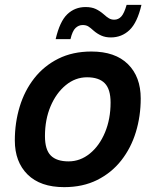

<svg xmlns="http://www.w3.org/2000/svg" viewBox="-20 -758 640 790"><path d="M244 12Q146 12 93.5 -40Q41 -92 41 -180Q41 -253 61 -319Q81 -385 121 -436Q161 -487 220 -516.5Q279 -546 356 -546Q454 -546 506.5 -494Q559 -442 559 -353Q559 -280 539 -214.5Q519 -149 479 -98Q439 -47 380 -17.5Q321 12 244 12ZM262 -94Q310 -94 349.5 -126Q389 -158 412 -213Q435 -268 435 -336Q435 -391 411 -415.5Q387 -440 338 -440Q290 -440 250.5 -407.5Q211 -375 188 -320.5Q165 -266 165 -198Q165 -142 189 -118Q213 -94 262 -94ZM436 -604Q414 -604 397 -611.5Q380 -619 365 -632Q352 -644 343 -649.5Q334 -655 320 -655Q304 -655 291 -643Q278 -631 270 -597H209Q226 -670 257 -699.5Q288 -729 332 -729Q357 -729 374 -721Q391 -713 407 -699Q419 -688 428.5 -682.5Q438 -677 450 -677Q467 -677 479 -690Q491 -703 501 -738H562Q545 -665 513 -634.5Q481 -604 436 -604Z"/></svg>

Font: Geist Mono SemiBold
Style: Italic
Weight: 600
Italic angle: -12°
Monospace: yes
Designer: Basement.studio, Andrés Briganti, Mateo Zaragoza
Foundry: Basement.studio, Vercel, Andrés Briganti, Guido Ferreyra, Mateo Zaragoza
Version: Version 1.500; ttfautohint (v1.8.4.7-5d5b)